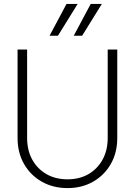

<svg xmlns="http://www.w3.org/2000/svg" viewBox="-20 -952 690 984"><path d="M326 12Q253 12 195 -20.5Q137 -53 103.5 -111Q70 -169 70 -245V-698H119V-245Q119 -182 145 -134.5Q171 -87 217.5 -60Q264 -33 326 -33Q388 -33 434 -60Q480 -87 506 -134.5Q532 -182 532 -245V-698H581V-245Q581 -169 547.5 -111Q514 -53 456.5 -20.5Q399 12 326 12ZM234 -769 321 -932H378L277 -769ZM358 -769 445 -932H502L401 -769Z"/></svg>

Font: Azeret Mono Thin
Style: Regular
Weight: 100
Designer: Martin Vácha
Foundry: Displaay
Version: Version 1.002